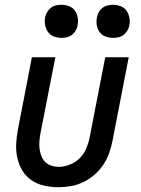

<svg xmlns="http://www.w3.org/2000/svg" viewBox="-20 -769 590 801"><path d="M224 12Q193 12 164 5.5Q135 -1 111.5 -17Q88 -33 73.5 -57Q59 -81 52.5 -109.5Q46 -138 47.5 -168.5Q49 -199 55 -230L113 -530H211L149 -214Q146 -197 144.5 -180.5Q143 -164 145 -148.5Q147 -133 152.5 -118.5Q158 -104 168.5 -93.5Q179 -83 194 -78Q209 -73 226 -73Q248 -73 272 -82.5Q296 -92 313.5 -110Q331 -128 340.5 -151Q350 -174 354 -196L419 -530H517L449 -180Q444 -155 435 -129.5Q426 -104 410.5 -81Q395 -58 373.5 -39.5Q352 -21 327 -9Q302 3 275.5 7.5Q249 12 224 12ZM452 -611Q435 -611 419.5 -617Q404 -623 395 -636Q386 -649 383.5 -665.5Q381 -682 385 -699Q387 -710 393 -720Q399 -730 408.5 -737Q418 -744 429 -746.5Q440 -749 451 -749Q468 -749 483.5 -743Q499 -737 508 -724Q517 -711 520 -694.5Q523 -678 519 -661Q517 -650 510.5 -640Q504 -630 495 -623Q486 -616 474.5 -613.5Q463 -611 452 -611ZM237 -611Q220 -611 204.5 -617Q189 -623 180 -636Q171 -649 168 -665.5Q165 -682 169 -699Q171 -710 177.5 -720Q184 -730 193 -737Q202 -744 213.5 -746.5Q225 -749 236 -749Q253 -749 268.5 -743Q284 -737 293 -724Q302 -711 304.5 -694.5Q307 -678 303 -661Q301 -650 295 -640Q289 -630 279.5 -623Q270 -616 259 -613.5Q248 -611 237 -611Z"/></svg>

Font: Lode Dark Term
Style: Bold Italic
Weight: 700
Italic angle: -11°
Monospace: yes
Designer: Belleve Invis
Foundry: Belleve Invis
Version: Version 29.2.0